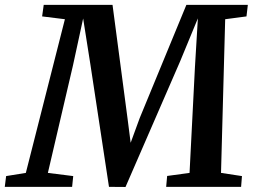

<svg xmlns="http://www.w3.org/2000/svg" viewBox="-58 -763 1039 784"><path d="M-38.5 0 -33 -44 47.5 -57 207 -684.5 114 -696 120.5 -743H401.5L463 -277.5L475.5 -180L512.5 -281L703 -743H954L948.5 -696L861.5 -684.5L844.5 -57L930 -44L926.5 0H620.5L624.5 -44.5L716 -57L738 -488.5L750 -688L677.5 -512.5L454.5 0.5L387 0L311 -500.5L281.5 -687.5L240 -496L137.5 -57L241 -44L236.5 0Z"/></svg>

Font: Merriweather 20pt SemiBold
Style: Italic
Weight: 600
Italic angle: -7.8°
Version: Version 2.101